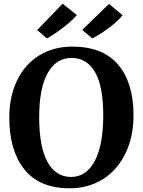

<svg xmlns="http://www.w3.org/2000/svg" viewBox="-20 -1003 768 1034"><path d="M30 -369Q30 -484 72.5 -571Q115 -658 192 -705Q269 -752 369 -752Q534 -752 616.5 -654.5Q699 -557 699 -382Q699 -266 655.5 -176.5Q612 -87 534 -38Q456 11 355 11Q192 11 111 -91Q30 -193 30 -369ZM191 -370Q191 -213 235.5 -131.5Q280 -50 363 -50Q444 -50 490 -135.5Q536 -221 536 -382Q536 -538 492 -614.5Q448 -691 365 -691Q283 -691 237 -610Q191 -529 191 -370ZM394 -922Q367 -890 319.5 -854Q272 -818 233 -796L180 -841L317 -983ZM640 -921Q614 -888 566 -852.5Q518 -817 477 -796L423 -842L567 -982Z"/></svg>

Font: Koeln Type Serif
Style: Bold
Weight: 700
Designer: Eben Sorkin
Foundry: Eben Sorkin
Version: Version 2.002